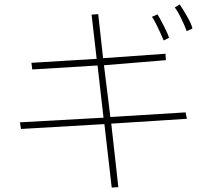

<svg xmlns="http://www.w3.org/2000/svg" viewBox="-20 -766 960 868"><path d="M824 -625Q817 -646 799 -683Q781 -720 770 -732L792 -746Q806 -727 826.5 -690.5Q847 -654 850 -637ZM819 -258 825 -229 483 -207 515 80 485 82 452 -205 75 -183 70 -213 448 -234 421 -470 126 -452 122 -482 417 -500 394 -700 424 -702 446 -503 728 -523 730 -494 450 -471 479 -237ZM720 -583Q683 -669 667 -690L692 -701Q701 -687 720.5 -649Q740 -611 744 -595Z"/></svg>

Font: LINE Seed Sans KR Thin
Style: Regular
Weight: 250
Designer: LINE BX Design & Sandoll Inc & Dalton Maag Ltd
Foundry: Sandoll Inc.
Version: Version 1.000